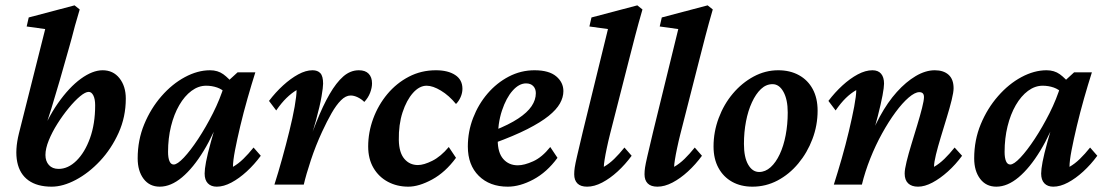

<svg xmlns="http://www.w3.org/2000/svg" viewBox="-20 -700 4196 728"><path d="M152.3 -112.3Q152.3 -88.9 165.5 -74.2Q178.7 -59.6 202.1 -59.6Q238.3 -59.6 270 -90.8Q301.8 -122.1 321.3 -176.3Q340.8 -230.5 340.8 -300.8Q340.8 -324.2 334 -337.9Q327.1 -351.6 316.4 -351.6Q303.7 -351.6 283.7 -335Q263.7 -318.4 240.7 -290.5Q217.8 -262.7 197.8 -231Q177.7 -199.2 165 -168Q152.3 -136.7 152.3 -112.3ZM51.8 -194.3 151.4 -589.8 81.1 -599.6 88.9 -633.8 262.7 -679.7 282.2 -664.1Q271.5 -628.9 264.2 -602.1Q256.8 -575.2 252 -555.7Q247.1 -536.1 242.2 -520.5L206.1 -393.6Q191.4 -342.8 174.8 -288.6Q158.2 -234.4 132.8 -162.1H125Q157.2 -248 199.7 -308.6Q242.2 -369.1 286.6 -401.4Q331.1 -433.6 369.1 -433.6Q409.2 -433.6 433.1 -403.3Q457 -373 457 -326.2Q457 -256.8 429.7 -196.3Q402.3 -135.7 359.4 -89.8Q316.4 -43.9 267.6 -18.1Q218.8 7.8 175.8 7.8Q121.1 7.8 87.9 -16.1Q54.7 -40 45.4 -85.4Q36.1 -130.9 51.8 -194.3Z M585.9 7.8Q546.9 7.8 524.4 -22Q502 -51.8 502 -99.6Q502 -168.9 526.9 -229Q551.8 -289.1 592.3 -335.4Q632.8 -381.8 681.2 -407.7Q729.5 -433.6 776.4 -433.6Q805.7 -433.6 826.7 -418.5Q847.7 -403.3 869.1 -376L838.9 -344.7Q823.2 -361.3 803.2 -368.2Q783.2 -375 761.7 -375Q732.4 -375 706.1 -355.5Q679.7 -335.9 659.7 -301.3Q639.6 -266.6 628.4 -221.2Q617.2 -175.8 617.2 -124Q617.2 -101.6 622.6 -88.9Q627.9 -76.2 638.7 -76.2Q652.3 -76.2 677.2 -102.5Q702.1 -128.9 731.4 -173.3Q760.7 -217.8 787.6 -271Q814.5 -324.2 831.1 -378.9L845.7 -393.6L880.9 -425.8H948.2Q933.6 -379.9 918.5 -326.7Q903.3 -273.4 891.1 -222.2Q878.9 -170.9 871.1 -130.4Q863.3 -89.8 863.3 -67.4Q883.8 -79.1 902.8 -97.7Q921.9 -116.2 941.4 -140.6L968.8 -109.4Q944.3 -76.2 915.5 -49.8Q886.7 -23.4 857.4 -7.8Q828.1 7.8 801.8 7.8Q780.3 7.8 768.1 -4.9Q755.9 -17.6 755.9 -42Q755.9 -57.6 761.2 -86.4Q766.6 -115.2 779.8 -162.6Q793 -210 813.5 -281.2H823.2Q792 -193.4 752.4 -128.4Q712.9 -63.5 670.4 -27.8Q627.9 7.8 585.9 7.8Z M1309.6 -337.9Q1291 -337.9 1272.9 -319.8Q1254.9 -301.8 1237.3 -271Q1219.7 -240.2 1201.2 -200.2Q1176.8 -147.5 1158.7 -92.8Q1140.6 -38.1 1131.8 0H1020.5Q1035.2 -45.9 1049.8 -98.6Q1064.5 -151.4 1077.1 -202.6Q1089.8 -253.9 1097.2 -295.4Q1104.5 -336.9 1104.5 -358.4Q1085 -346.7 1065.9 -328.1Q1046.9 -309.6 1027.3 -281.2L1000 -317.4Q1024.4 -349.6 1053.2 -376Q1082 -402.3 1110.8 -418Q1139.6 -433.6 1165 -433.6Q1184.6 -433.6 1194.8 -422.4Q1205.1 -411.1 1205.1 -382.8Q1205.1 -369.1 1199.2 -334.5Q1193.4 -299.8 1177.7 -242.2Q1162.1 -184.6 1130.9 -99.6H1127Q1155.3 -175.8 1179.7 -237.3Q1204.1 -298.8 1229.5 -342.8Q1254.9 -386.7 1281.7 -410.2Q1308.6 -433.6 1340.8 -433.6Q1365.2 -433.6 1377.9 -420.4Q1390.6 -407.2 1390.6 -383.8Q1390.6 -367.2 1383.3 -348.1Q1376 -329.1 1361.3 -313.5Q1350.6 -324.2 1336.4 -331.1Q1322.3 -337.9 1309.6 -337.9Z M1597.7 -375Q1570.3 -375 1545.9 -347.7Q1521.5 -320.3 1506.3 -273.9Q1491.2 -227.5 1492.2 -168.9Q1493.2 -121.1 1513.2 -97.7Q1533.2 -74.2 1564.5 -74.2Q1586.9 -74.2 1619.1 -90.3Q1651.4 -106.4 1681.6 -142.6L1709 -101.6Q1668.9 -46.9 1618.7 -19.5Q1568.4 7.8 1528.3 7.8Q1485.4 7.8 1450.7 -10.7Q1416 -29.3 1396 -63.5Q1376 -97.7 1376 -144.5Q1376 -198.2 1395 -250Q1414.1 -301.8 1448.7 -343.3Q1483.4 -384.8 1530.3 -409.2Q1577.1 -433.6 1632.8 -433.6Q1678.7 -433.6 1706.1 -415.5Q1733.4 -397.5 1733.4 -363.3Q1733.4 -347.7 1726.6 -332Q1719.7 -316.4 1709 -305.7Q1682.6 -337.9 1651.9 -356.4Q1621.1 -375 1597.7 -375Z M1905.3 7.8Q1836.9 7.8 1795.4 -33.2Q1753.9 -74.2 1753.9 -144.5Q1753.9 -201.2 1773.9 -252.9Q1793.9 -304.7 1828.6 -345.2Q1863.3 -385.7 1909.2 -409.7Q1955.1 -433.6 2006.8 -433.6Q2061.5 -433.6 2088.9 -410.6Q2116.2 -387.7 2116.2 -354.5Q2116.2 -331.1 2103 -307.6Q2089.8 -284.2 2060.1 -260.3Q2030.3 -236.3 1979.5 -210.4Q1928.7 -184.6 1853.5 -157.2V-205.1Q1910.2 -227.5 1944.8 -250.5Q1979.5 -273.4 1995.6 -297.4Q2011.7 -321.3 2011.7 -346.7Q2011.7 -363.3 2002 -373.5Q1992.2 -383.8 1974.6 -383.8Q1948.2 -383.8 1923.8 -356.4Q1899.4 -329.1 1883.3 -280.8Q1867.2 -232.4 1867.2 -168.9Q1867.2 -121.1 1888.2 -97.2Q1909.2 -73.2 1943.4 -73.2Q1967.8 -73.2 2001.5 -88.4Q2035.2 -103.5 2066.4 -142.6L2093.8 -101.6Q2053.7 -46.9 2002.4 -19.5Q1951.2 7.8 1905.3 7.8Z M2206.1 7.8Q2181.6 7.8 2169.4 -4.4Q2157.2 -16.6 2157.2 -39.1Q2157.2 -51.8 2159.2 -64.9Q2161.1 -78.1 2168 -107.9Q2174.8 -137.7 2189.5 -199.2L2285.2 -589.8L2214.8 -599.6L2222.7 -633.8L2396.5 -679.7L2416 -664.1Q2400.4 -610.4 2388.2 -563.5Q2376 -516.6 2364.3 -470.7L2293 -191.4Q2286.1 -164.1 2280.8 -138.7Q2275.4 -113.3 2272.5 -94.7Q2269.5 -76.2 2269.5 -67.4Q2290 -79.1 2309.1 -97.7Q2328.1 -116.2 2347.7 -140.6L2375 -109.4Q2350.6 -76.2 2321.8 -49.8Q2293 -23.4 2263.2 -7.8Q2233.4 7.8 2206.1 7.8Z M2472.7 7.8Q2448.2 7.8 2436 -4.4Q2423.8 -16.6 2423.8 -39.1Q2423.8 -51.8 2425.8 -64.9Q2427.7 -78.1 2434.6 -107.9Q2441.4 -137.7 2456.1 -199.2L2551.8 -589.8L2481.4 -599.6L2489.3 -633.8L2663.1 -679.7L2682.6 -664.1Q2667 -610.4 2654.8 -563.5Q2642.6 -516.6 2630.9 -470.7L2559.6 -191.4Q2552.7 -164.1 2547.4 -138.7Q2542 -113.3 2539.1 -94.7Q2536.1 -76.2 2536.1 -67.4Q2556.6 -79.1 2575.7 -97.7Q2594.7 -116.2 2614.3 -140.6L2641.6 -109.4Q2617.2 -76.2 2588.4 -49.8Q2559.6 -23.4 2529.8 -7.8Q2500 7.8 2472.7 7.8Z M2833 7.8Q2789.1 7.8 2755.9 -10.7Q2722.7 -29.3 2704.1 -63.5Q2685.5 -97.7 2685.5 -144.5Q2685.5 -200.2 2705.1 -252.4Q2724.6 -304.7 2758.8 -345.2Q2793 -385.7 2837.4 -409.7Q2881.8 -433.6 2930.7 -433.6Q2975.6 -433.6 3009.3 -415Q3043 -396.5 3061.5 -362.3Q3080.1 -328.1 3080.1 -280.3Q3080.1 -224.6 3060.5 -172.9Q3041 -121.1 3006.8 -80.1Q2972.7 -39.1 2928.2 -15.6Q2883.8 7.8 2833 7.8ZM2858.4 -47.9Q2881.8 -47.9 2901.9 -65.9Q2921.9 -84 2936.5 -115.2Q2951.2 -146.5 2959 -187.5Q2966.8 -228.5 2966.8 -273.4Q2966.8 -322.3 2950.7 -351.6Q2934.6 -380.9 2909.2 -380.9Q2884.8 -380.9 2865.2 -362.3Q2845.7 -343.8 2831.1 -312Q2816.4 -280.3 2808.6 -239.7Q2800.8 -199.2 2800.8 -154.3Q2800.8 -103.5 2816.9 -75.7Q2833 -47.9 2858.4 -47.9Z M3460.9 7.8Q3436.5 7.8 3423.3 -4.9Q3410.2 -17.6 3410.2 -42Q3410.2 -57.6 3417.5 -87.4Q3424.8 -117.2 3436 -153.8Q3447.3 -190.4 3458 -226.1Q3468.8 -261.7 3476.1 -290.5Q3483.4 -319.3 3483.4 -332Q3483.4 -350.6 3465.8 -350.6Q3449.2 -350.6 3425.3 -330.1Q3401.4 -309.6 3375.5 -274.4Q3349.6 -239.3 3324.7 -194.3Q3299.8 -149.4 3279.8 -99.1Q3259.8 -48.8 3248 0H3141.6Q3156.2 -45.9 3171.4 -98.6Q3186.5 -151.4 3198.7 -202.6Q3210.9 -253.9 3218.8 -295.4Q3226.6 -336.9 3226.6 -358.4Q3206.1 -346.7 3187 -328.1Q3168 -309.6 3148.4 -281.2L3121.1 -317.4Q3145.5 -349.6 3174.3 -376Q3203.1 -402.3 3232.4 -418Q3261.7 -433.6 3288.1 -433.6Q3309.6 -433.6 3320.8 -420.4Q3332 -407.2 3332 -382.8Q3332 -369.1 3326.2 -337.9Q3320.3 -306.6 3308.1 -258.8Q3295.9 -210.9 3275.4 -143.6H3266.6Q3287.1 -205.1 3316.4 -258.8Q3345.7 -312.5 3380.4 -351.1Q3415 -389.6 3452.1 -411.6Q3489.3 -433.6 3524.4 -433.6Q3557.6 -433.6 3576.7 -416.5Q3595.7 -399.4 3595.7 -365.2Q3595.7 -350.6 3588.4 -320.8Q3581.1 -291 3569.8 -254.4Q3558.6 -217.8 3547.4 -180.7Q3536.1 -143.6 3528.8 -113.8Q3521.5 -84 3521.5 -67.4Q3542 -79.1 3561 -97.7Q3580.1 -116.2 3599.6 -140.6L3627.9 -109.4Q3603.5 -76.2 3574.2 -49.8Q3544.9 -23.4 3515.6 -7.8Q3486.3 7.8 3460.9 7.8Z M3757.8 7.8Q3718.8 7.8 3696.3 -22Q3673.8 -51.8 3673.8 -99.6Q3673.8 -168.9 3698.7 -229Q3723.6 -289.1 3764.2 -335.4Q3804.7 -381.8 3853 -407.7Q3901.4 -433.6 3948.2 -433.6Q3977.5 -433.6 3998.5 -418.5Q4019.5 -403.3 4041 -376L4010.7 -344.7Q3995.1 -361.3 3975.1 -368.2Q3955.1 -375 3933.6 -375Q3904.3 -375 3877.9 -355.5Q3851.6 -335.9 3831.5 -301.3Q3811.5 -266.6 3800.3 -221.2Q3789.1 -175.8 3789.1 -124Q3789.1 -101.6 3794.4 -88.9Q3799.8 -76.2 3810.5 -76.2Q3824.2 -76.2 3849.1 -102.5Q3874 -128.9 3903.3 -173.3Q3932.6 -217.8 3959.5 -271Q3986.3 -324.2 4002.9 -378.9L4017.6 -393.6L4052.7 -425.8H4120.1Q4105.5 -379.9 4090.3 -326.7Q4075.2 -273.4 4063 -222.2Q4050.8 -170.9 4043 -130.4Q4035.2 -89.8 4035.2 -67.4Q4055.7 -79.1 4074.7 -97.7Q4093.8 -116.2 4113.3 -140.6L4140.6 -109.4Q4116.2 -76.2 4087.4 -49.8Q4058.6 -23.4 4029.3 -7.8Q4000 7.8 3973.6 7.8Q3952.1 7.8 3939.9 -4.9Q3927.7 -17.6 3927.7 -42Q3927.7 -57.6 3933.1 -86.4Q3938.5 -115.2 3951.7 -162.6Q3964.8 -210 3985.4 -281.2H3995.1Q3963.9 -193.4 3924.3 -128.4Q3884.8 -63.5 3842.3 -27.8Q3799.8 7.8 3757.8 7.8Z"/></svg>

Font: Crimson Pro ExtraLight SemiBold
Style: Italic
Weight: 600
Italic angle: -12°
Version: Version 1.002